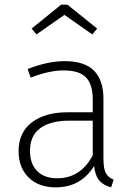

<svg xmlns="http://www.w3.org/2000/svg" viewBox="-20 -795 574 826"><path d="M469 -22 458 11Q424 2 406.5 -19Q389 -40 385 -81Q328 11 220 11Q146 11 103 -31.5Q60 -74 60 -145Q60 -225 117 -268.5Q174 -312 272 -312H379V-367Q379 -432 350 -462Q321 -492 254 -492Q191 -492 112 -461L99 -498Q186 -532 258 -532Q344 -532 384.5 -491Q425 -450 425 -370V-113Q425 -69 435.5 -50Q446 -31 469 -22ZM379 -127V-276H279Q197 -276 153 -243.5Q109 -211 109 -146Q109 -90 140 -59Q171 -28 226 -28Q327 -28 379 -127ZM116 -672 243 -775H270L398 -672L377 -647L257 -731L137 -647Z"/></svg>

Font: FiraGO ExtraLight
Style: Regular
Weight: 200
Designer: bBox Type
Foundry: bBox Type GmbH
Version: Version 1.001